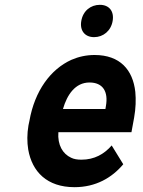

<svg xmlns="http://www.w3.org/2000/svg" viewBox="-20 -766 591 796"><path d="M491 -85 443 -163C412 -127 371 -104 318 -104C301 -104 287 -106 275 -112C240 -128 218 -165 222 -218H525L536 -278C543 -317 544 -353 541 -385C531 -476 478 -538 372 -538C338 -538 306 -531 276 -518C190 -479 124 -390 102 -265L98 -246C92 -211 92 -177 97 -146C113 -54 175 10 289 10C377 10 444 -29 491 -85ZM419 -326 417 -314H241C258 -373 292 -424 351 -424C406 -424 430 -387 419 -326ZM370 -612C408 -612 440 -638 447 -679C454 -720 432 -746 394 -746C356 -746 324 -721 317 -679C310 -639 332 -612 370 -612Z"/></svg>

Font: Asimov
Style: NarIt
Weight: 500
Designer: Google
Version: Version 2.000980; 2014